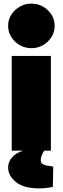

<svg xmlns="http://www.w3.org/2000/svg" viewBox="-20 -835 347 1064"><path d="M45 0V-525H262V0ZM154 -568Q119 -568 89.5 -585Q60 -602 42.5 -630Q25 -658 25 -692Q25 -726 42.5 -753.5Q60 -781 89.5 -798Q119 -815 154 -815Q190 -815 219 -798Q248 -781 265.5 -753.5Q283 -726 283 -692Q283 -658 265.5 -630Q248 -602 219 -585Q190 -568 154 -568ZM198 209Q112 209 68.5 174Q25 139 25 93Q25 64 44 40.5Q63 17 95 5L177 -27H243V-20Q226 -4 216 15.5Q206 35 206 53Q206 69 219 76Q232 83 275 88L273 201Q266 202 245.5 205.5Q225 209 198 209Z"/></svg>

Font: REM Black
Style: Regular
Weight: 900
Designer: Octavio Pardo
Foundry: Ashler Design
Version: Version 1.005;gftools[0.9.28]